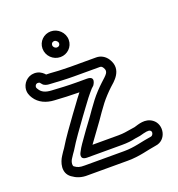

<svg xmlns="http://www.w3.org/2000/svg" viewBox="-131 -792 868 936"><g transform="rotate(-20 303.5 -323.5)"><path d="M219 -618.5C219 -627.4 225.5 -634 235 -634C244.4 -634 254 -624.6 254 -615.5C254 -606.6 247.5 -600 238 -600C227.4 -600 219 -608.6 219 -618.5ZM169 -618.5C169 -580.4 200.2 -550 238 -550C274 -550 304 -578.5 304 -615.5C304 -653.6 271.7 -684 235 -684C199 -684 169 -655.5 169 -618.5ZM267 -439H400C407.4 -439 411.3 -437.3 416.9 -428.6C432.4 -404.3 415.1 -393.2 384 -364.3C364.1 -345.9 339.8 -320.3 322 -297L293.9 -258.8C293.6 -258.5 293.3 -258.1 293.2 -257.9C269.1 -221.7 239.2 -184.7 213.4 -147.2C198.7 -125.8 184 -107.8 170.6 -81.2C170.6 -81.2 148.6 -45 193 -45H373C400.2 -45 423 -47.4 443.9 -52.5L468.8 -56.3C469.7 -56.4 470.9 -56.7 471.6 -56.9C501.6 -65.1 517.8 -68.9 526.5 -62.7C537.6 -54.7 528.9 -36 518.8 -34.8C466.5 -27.3 427 -13 373 -13H168C141 -13 131.8 -16.1 115.6 -27.8C112.1 -30.3 108.6 -47.3 121.6 -66.9C125.9 -72.9 130.3 -79.9 133.1 -84.5L142.3 -97.5C142.7 -98 143.2 -98.7 143.4 -99.1C171.9 -146.5 205.7 -191.4 239.2 -238.3L267.2 -276.3C287.4 -304.6 307 -330 328.4 -354C333.4 -358.2 336 -360.7 339.7 -364.3C339.7 -364.3 371.6 -407 322 -407H267C225.8 -407 179.9 -409.5 140.4 -412C108.5 -413.6 90.9 -423.7 81 -439.6C74.7 -449 74 -451.7 75.3 -457.3C77.3 -465.5 84.1 -471.2 94.3 -469C99.1 -468 100.4 -467.1 108 -457C114.7 -448.1 130.6 -444.1 144.2 -444C180.1 -441.6 228.9 -439 267 -439ZM145 -494C144 -494 143.5 -494 142.5 -494C135.7 -502.2 122.6 -514.2 104.7 -518C65.3 -526.3 34 -500 26.7 -468.7C21 -444.5 30.3 -425.6 38.9 -412.5C59.7 -380.1 96.1 -364.1 137.6 -362C176.4 -359.6 222 -357.1 265.4 -357C252.3 -340.6 239.3 -323.2 226.8 -305.7L198.8 -267.7C165.4 -221 131.4 -176 101.1 -125.7L91.7 -112.5C88 -107.4 86 -103.1 80.4 -95.1C63.6 -70 45.1 -17 86.4 12.8C107.6 28.1 131.3 38.4 168.6 37H373C435.5 37 481.2 21.1 525.2 14.8C585.7 7.7 599.5 -72 555.5 -103.3C520.6 -128.3 481.7 -111.6 459.8 -105.5L435.2 -101.7C416.9 -98.9 399.5 -95 373 -95H237.8C269 -139.2 302.2 -181.4 334.5 -229.6L362 -267C376.5 -286 400.5 -311.4 418 -327.7C436.9 -345.2 500.3 -390.6 459.1 -455.4C446 -476 424.6 -489 400 -489H267C254.4 -489 241.8 -489.3 225.5 -490C200.1 -490 168.8 -494 145 -494Z"/></g></svg>

Font: HoneyBee
Style: Str
Weight: 700
Foundry: Cannot Into Space Fonts
Version: Version 0.89